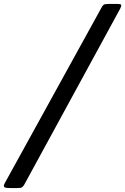

<svg xmlns="http://www.w3.org/2000/svg" viewBox="-66 -800 633 970"><path d="M480 -780H527.5Q547 -780 546.8 -773.5Q546.5 -767 541 -756L57 132Q51 142.5 45.2 146.2Q39.5 150 22 150H-15.5Q-39.5 150 -44.5 144.8Q-49.5 139.5 -42 125.5L446 -760Q451.5 -771 457 -775.5Q462.5 -780 480 -780Z"/></svg>

Font: Besley* Condensed Heavy
Style: Italic
Weight: 800
Width: 3
Italic angle: -13°
Designer: Owen Earl
Foundry: indestructible type*
Version: Version 3.000; ttfautohint (v1.8.3)